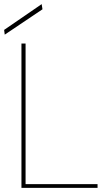

<svg xmlns="http://www.w3.org/2000/svg" viewBox="-27 -911 531 931"><path d="M77 0V-700H97V-18H446V0ZM-4 -743 -7 -766 175 -891 179 -866Z"/></svg>

Font: DM Sans Thin
Style: Regular
Weight: 100
Designer: Colophon Foundry, Jonny Pinhorn
Foundry: Colophon Foundry
Version: Version 4.004; ttfautohint (v1.8.4.7-5d5b)